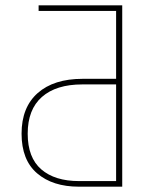

<svg xmlns="http://www.w3.org/2000/svg" viewBox="-20 -701 602 721"><path d="M439 -681V0H276Q178 0 119.5 -50Q61 -100 61 -199Q61 -298 121.5 -351.5Q182 -405 290 -405H416V-660H125V-681ZM277 -21H416V-384H289Q191 -384 137.5 -337Q84 -290 84 -199Q84 -109 135 -65Q186 -21 277 -21Z"/></svg>

Font: FiraGO Thin
Style: Regular
Weight: 100
Designer: bBox Type
Foundry: bBox Type GmbH
Version: Version 1.001;PS 001.001;hotconv 1.0.88;makeotf.lib2.5.64775